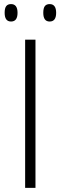

<svg xmlns="http://www.w3.org/2000/svg" viewBox="-20 -905 292 925"><path d="M101.1 0V-713.9H150.9V0ZM2.4 -843.3Q2.4 -865.7 10 -875.5Q17.6 -885.3 33.2 -885.3Q64.5 -885.3 64.5 -843.3Q64.5 -801.3 33.2 -801.3Q2.4 -801.3 2.4 -843.3ZM188.5 -843.3Q188.5 -865.7 196 -875.5Q203.6 -885.3 219.2 -885.3Q250.5 -885.3 250.5 -843.3Q250.5 -801.3 219.2 -801.3Q188.5 -801.3 188.5 -843.3Z"/></svg>

Font: Zoram GWebM Light
Style: Regular
Weight: 300
Foundry: Ascender Corporation
Version: Version 1.000